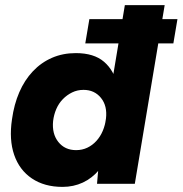

<svg xmlns="http://www.w3.org/2000/svg" viewBox="-20 -720 715 752"><path d="M314 -550 330 -645H675L659 -550ZM360 0 368 -93 469 -700H625L508 0ZM225 12Q154 12 105 -21Q56 -54 35.5 -113.5Q15 -173 27 -253Q35 -311 55.5 -358.5Q76 -406 108.5 -440.5Q141 -475 183.5 -493.5Q226 -512 277 -512Q348 -512 387.5 -478Q427 -444 440 -385Q453 -326 442 -248Q434 -186 415.5 -137.5Q397 -89 369 -55.5Q341 -22 304.5 -5Q268 12 225 12ZM278 -132Q302 -132 322 -141.5Q342 -151 357.5 -168Q373 -185 382.5 -207.5Q392 -230 395 -255Q401 -305 375.5 -336.5Q350 -368 307 -368Q283 -368 262.5 -358Q242 -348 226 -331.5Q210 -315 200.5 -293Q191 -271 188 -246Q183 -196 208.5 -164Q234 -132 278 -132Z"/></svg>

Font: Figtree Light ExtraBold
Style: Italic
Weight: 800
Italic angle: -9.5°
Version: Version 2.001;gftools[0.9.30]